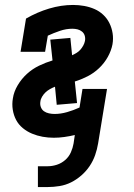

<svg xmlns="http://www.w3.org/2000/svg" viewBox="-20 -548 540 775"><path d="M133 207V123H173Q191 123 209.5 117Q228 111 243 98Q258 85 266 67Q274 49 277 31L282 -3Q261 2 239.5 5Q218 8 197 8Q174 8 152 4Q130 0 109.5 -8.5Q89 -17 72 -31Q55 -45 45 -64Q35 -83 31.5 -105.5Q28 -128 32 -151Q36 -178 51.5 -204Q67 -230 89 -250Q111 -270 138 -283Q165 -296 192 -304L183 -388L264 -395L271 -325Q280 -329 289 -334.5Q298 -340 304.5 -347.5Q311 -355 316 -364Q321 -373 323 -383Q325 -394 322 -404Q319 -414 311 -420.5Q303 -427 293 -429.5Q283 -432 272 -432Q247 -432 222 -423.5Q197 -415 173 -404L162 -339H63L85 -473Q130 -499 178.5 -513.5Q227 -528 275 -528Q298 -528 320 -524Q342 -520 361.5 -511.5Q381 -503 396.5 -488.5Q412 -474 421.5 -455Q431 -436 434.5 -414Q438 -392 434 -369Q429 -343 415 -318Q401 -293 380 -273Q359 -253 333.5 -240Q308 -227 282 -219L291 -132L209 -125L202 -198Q192 -194 182 -188.5Q172 -183 164 -175.5Q156 -168 150 -158Q144 -148 143 -138Q141 -126 145 -115.5Q149 -105 157.5 -99Q166 -93 177.5 -90.5Q189 -88 200 -88Q225 -88 251 -95.5Q277 -103 301 -114L313 -189H412L376 31Q372 55 364 78Q356 101 342 122Q328 143 308.5 160Q289 177 267 188Q245 199 220.5 203Q196 207 173 207Z"/></svg>

Font: Iosevka Curly Slab
Style: Bold Italic
Weight: 700
Italic angle: -9°
Monospace: yes
Designer: Belleve Invis
Foundry: Belleve Invis
Version: Version 22.1.2; ttfautohint (v1.8.4)